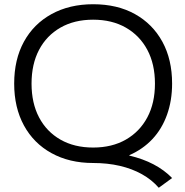

<svg xmlns="http://www.w3.org/2000/svg" viewBox="-20 -760 874 907"><path d="M730 127Q697 89 650.5 63Q604 37 546 23.5Q488 10 420 10Q308 10 223.5 -36.5Q139 -83 93 -167.5Q47 -252 47 -365Q47 -479 93 -563Q139 -647 223.5 -693.5Q308 -740 420 -740Q534 -740 617.5 -693.5Q701 -647 747 -563Q793 -479 793 -365Q793 -285 769 -218Q745 -151 700 -103Q655 -55 591 -27V-25Q719 5 793 81ZM420 -63Q509 -63 574.5 -100.5Q640 -138 676 -205.5Q712 -273 712 -365Q712 -457 676 -524.5Q640 -592 574.5 -629.5Q509 -667 420 -667Q331 -667 265.5 -629.5Q200 -592 164.5 -524.5Q129 -457 129 -365Q129 -273 164.5 -205.5Q200 -138 265.5 -100.5Q331 -63 420 -63Z"/></svg>

Font: M PLUS 1 Thin
Style: Regular
Weight: 400
Version: Version 1.001